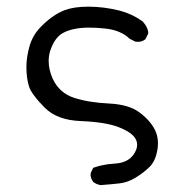

<svg xmlns="http://www.w3.org/2000/svg" viewBox="-20 -425 540 568"><path d="M447.3 -1Q447.3 -23.4 438 -41.5Q423.3 -69.8 392.1 -92.8Q361.3 -115.7 303.7 -118.7Q242.7 -121.6 200.2 -135.3Q155.3 -149.4 135.3 -193.4Q124 -219.7 124 -244.1Q124 -259.8 128.4 -274.4Q141.6 -313.5 165 -326.7Q194.3 -343.3 244.1 -343.3Q266.6 -343.3 291 -340.6Q315.4 -337.9 333 -330.3Q350.6 -322.8 363.3 -310.5L380.4 -301.8Q384.8 -301.3 388.7 -301.3Q400.9 -301.3 410.2 -309.1L418.5 -325.7Q418.5 -326.2 418.5 -328.9Q418.5 -331.5 417 -336.9Q413.6 -348.6 401.9 -361.8Q370.1 -384.3 334 -393.6Q287.1 -405.3 241.2 -405.3Q199.2 -405.3 171.4 -395Q133.8 -380.4 98.1 -342.8Q75.7 -318.8 66.9 -286.9Q58.1 -254.9 58.1 -226.6Q58.1 -192.9 66.4 -167.5Q69.8 -157.2 81.1 -142.1Q93.8 -125 112.3 -106.4Q148.9 -69.8 217.8 -66.9Q292 -64 331.1 -48.8Q372.1 -32.7 381.8 -12.7Q385.7 -4.9 385.7 3.4Q385.7 17.6 374.5 33.2Q356.9 57.1 317.9 59.1Q285.6 61 255.9 71.3L248.5 86.4Q248 88.4 248 92.3Q248 96.2 249.8 102.1Q251.5 107.9 255.9 113.3Q265.1 120.6 277.8 122.6Q305.2 120.6 332 117.7Q357.4 115.2 381.6 100.3Q405.8 85.4 423.1 68.1Q440.4 50.8 445.8 17.1Q447.3 7.8 447.3 -1Z"/></svg>

Font: NaikaiFont
Style: Light
Weight: 300
Version: Version 1.89